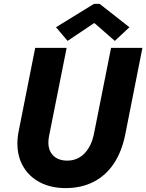

<svg xmlns="http://www.w3.org/2000/svg" viewBox="-20 -968 759 996"><path d="M70.3 -223.1Q70.3 -254.9 76.7 -286.6L162.6 -719.7H325.7L233.9 -259.3Q231 -243.2 231 -228.5Q231 -185.1 257.3 -159.9Q283.7 -134.8 328.6 -134.8Q382.3 -134.8 418.5 -172.4Q454.6 -210 467.3 -273.4L556.2 -719.7H718.8L629.4 -268.6Q611.8 -181.6 570.6 -119.6Q529.3 -57.6 465.8 -24.9Q402.3 7.8 320.3 7.8Q246.1 7.8 189.5 -21Q132.8 -49.8 101.6 -102.1Q70.3 -154.3 70.3 -223.1ZM270.5 -826.7 467.3 -947.8H497.1L651.4 -826.7L575.7 -755.9L471.2 -847.2H466.8L330.6 -755.9Z"/></svg>

Font: Reddit Sans Vanilla ExtraBold
Style: Italic
Weight: 800
Italic angle: -11.25°
Designer: Stephen Hutchings
Version: Version 1.013